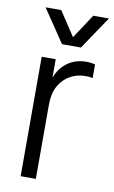

<svg xmlns="http://www.w3.org/2000/svg" viewBox="-83 -764 482 809"><g transform="rotate(10 158.0 -359.5)"><path d="M65 0V-511H125V-434H126Q141 -475 175 -499Q209 -523 255 -523Q265 -523 275.5 -521.5Q286 -520 292 -518V-460Q283 -462 276 -462.5Q269 -463 260 -463Q226 -463 196 -446.5Q166 -430 148 -398Q130 -366 130 -318V0ZM140 -578 45 -719H112L197 -590H164L249 -719H316L221 -578Z"/></g></svg>

Font: TikTok Sans 24pt Light
Style: Regular
Weight: 300
Version: Version 4.000